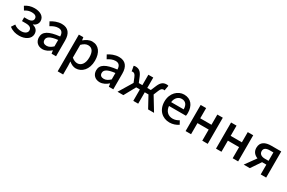

<svg xmlns="http://www.w3.org/2000/svg" viewBox="146 -1921 5236 3500"><g transform="rotate(30 2764.0 -170.5)"><path d="M248 13C368 13 478 -49 478 -153C478 -231 431 -271 365 -288V-293C424 -314 455 -362 455 -413C455 -516 357 -564 246 -564C168 -564 105 -542 51 -504L96 -429C140 -459 181 -474 240 -474C303 -474 344 -449 344 -401C344 -353 305 -325 229 -325H161V-245H241C321 -245 364 -219 364 -164C364 -110 308 -77 238 -77C187 -77 134 -90 86 -129L38 -55C105 -3 172 13 248 13Z M737 13C803 13 862 -20 912 -63H916L925 0H1019V-331C1019 -477 956 -564 819 -564C731 -564 654 -528 597 -492L640 -414C687 -444 741 -470 799 -470C880 -470 903 -414 904 -350C675 -325 575 -264 575 -146C575 -49 642 13 737 13ZM772 -78C723 -78 686 -100 686 -154C686 -216 741 -258 904 -277V-142C859 -101 820 -78 772 -78Z M1182 223H1297V45L1293 -49C1340 -9 1389 13 1438 13C1562 13 1675 -95 1675 -284C1675 -453 1597 -564 1458 -564C1396 -564 1336 -530 1288 -490H1285L1276 -550H1182ZM1416 -82C1382 -82 1340 -95 1297 -132V-401C1343 -446 1384 -468 1427 -468C1519 -468 1556 -397 1556 -282C1556 -153 1496 -82 1416 -82Z M1942 13C2008 13 2067 -20 2117 -63H2121L2130 0H2224V-331C2224 -477 2161 -564 2024 -564C1936 -564 1859 -528 1802 -492L1845 -414C1892 -444 1946 -470 2004 -470C2085 -470 2108 -414 2109 -350C1880 -325 1780 -264 1780 -146C1780 -49 1847 13 1942 13ZM1977 -78C1928 -78 1891 -100 1891 -154C1891 -216 1946 -258 2109 -277V-142C2064 -101 2025 -78 1977 -78Z M2313 0H2436L2568 -240H2645V0H2748V-240H2826L2957 0H3082L2908 -286L2948 -384C2971 -442 2996 -454 3024 -454C3032 -454 3036 -452 3043 -450L3062 -557C3052 -562 3039 -564 3026 -564C2960 -564 2912 -539 2872 -447L2823 -331H2748V-550H2645V-331H2570L2522 -447C2482 -539 2433 -564 2368 -564C2355 -564 2342 -562 2331 -557L2351 -450C2358 -452 2362 -454 2370 -454C2398 -454 2423 -442 2446 -384L2486 -286Z M3410 13C3482 13 3545 -11 3596 -45L3556 -118C3516 -92 3474 -77 3425 -77C3330 -77 3264 -140 3255 -245H3612C3615 -259 3618 -281 3618 -304C3618 -459 3539 -564 3393 -564C3265 -564 3142 -453 3142 -275C3142 -93 3261 13 3410 13ZM3254 -325C3265 -421 3326 -474 3395 -474C3475 -474 3518 -419 3518 -325Z M3746 0H3861V-234H4097V0H4212V-550H4097V-335H3861V-550H3746Z M4386 0H4501V-234H4737V0H4852V-550H4737V-335H4501V-550H4386Z M5327 0H5442V-550H5234C5110 -550 5015 -507 5015 -381C5015 -298 5065 -248 5130 -224L4969 0H5098L5237 -206H5327ZM5251 -286C5174 -286 5129 -320 5129 -378C5129 -437 5174 -463 5251 -463H5327V-286Z"/></g></svg>

Font: DAIFUKU Sans JP Medium
Style: Regular
Weight: 500
Designer: Original font ‘Source Han Sans JP’ : Ryoko NISHIZUKA  (kana, bopomofo & ideographs); Paul D. Hunt (Latin, Greek & Cyrill
Foundry: Daifuku
Version: Version 1.000